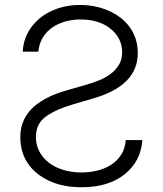

<svg xmlns="http://www.w3.org/2000/svg" viewBox="-20 -758 669 790"><path d="M63.6 -193.2Q63.6 -223.4 71.7 -247.7Q79.9 -272 94.3 -291.5Q108.7 -311.1 127.8 -326.2Q147 -341.3 169 -353Q191.1 -364.7 214.5 -373.2Q237.9 -381.7 261 -388.1L337.7 -410.2Q362.2 -417.3 388 -427.6Q413.7 -437.9 434.7 -453.5Q455.6 -469.1 469.1 -490.9Q482.6 -512.8 482.6 -542.6Q482.6 -601.2 435 -639.6Q387.8 -677.9 311.1 -677.9Q279.8 -677.9 250 -669.9Q220.2 -661.9 196.4 -645.8Q172.6 -629.6 156.8 -604.6Q141 -579.5 137.8 -545.5H73.5Q75.3 -586.6 93.6 -621.6Q111.9 -656.6 143.1 -682.5Q174.4 -708.5 216.8 -723Q259.2 -737.6 309.3 -737.6Q338.8 -737.6 367.7 -732.1Q396.7 -726.6 423.1 -715.6Q449.6 -704.5 472.1 -688Q494.7 -671.5 511.4 -649.5Q528.1 -627.5 537.5 -600.1Q546.9 -572.8 546.9 -539.8Q546.9 -505 534.8 -476.2Q522.7 -447.4 499.6 -424.5Q476.6 -401.6 443 -384.1Q409.4 -366.5 366.8 -354L279.8 -328.5Q212.4 -308.9 170.1 -279.5Q127.8 -250 127.8 -194.2Q127.8 -161.6 142 -134.6Q156.2 -107.6 181.3 -88.4Q206.3 -69.2 240.8 -58.8Q275.2 -48.3 315.7 -48.3Q347.7 -48.3 379.1 -55.8Q410.5 -63.2 435.9 -79.2Q461.3 -95.2 478 -120.6Q494.7 -146 497.5 -181.8H565.7Q560 -95.5 493.6 -41.5Q426.8 12.4 315.7 12.4Q237.2 12.4 180.4 -14.9Q122.5 -42.6 93 -88.1Q63.6 -133.5 63.6 -193.2Z"/></svg>

Font: Inter P Light
Style: Regular
Weight: 300
Designer: Rasmus Andersson
Foundry: rsms
Version: Version 3.018;git-588b23468